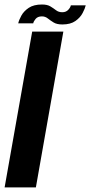

<svg xmlns="http://www.w3.org/2000/svg" viewBox="-25 -812 392 832"><path d="M-5 0 114.5 -675H249.5L130.5 0ZM245 -706Q221 -706 207 -714.8Q193 -723.5 182 -732.2Q171 -741 156.5 -741Q138.5 -741 129.5 -730.2Q120.5 -719.5 119 -711H54Q57 -725 67.5 -744.2Q78 -763.5 99.5 -778Q121 -792.5 157 -792.5Q180 -792.5 193.5 -784.2Q207 -776 218 -767.5Q229 -759 245 -759Q261 -759 270.8 -769.5Q280.5 -780 282 -789H346.5Q343.5 -775.5 333.2 -755.8Q323 -736 301.8 -721Q280.5 -706 245 -706Z"/></svg>

Font: Anybody SemiBold
Style: Italic
Weight: 600
Italic angle: -10°
Designer: Tyler Finck
Foundry: Etcetera Type Company
Version: Version 1.010; ttfautohint (v1.8.3) -l 8 -r 50 -G 200 -x 14 